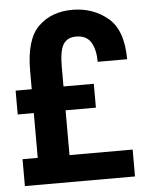

<svg xmlns="http://www.w3.org/2000/svg" viewBox="-51 -731 585 773"><g transform="rotate(-5 241.5 -345.0)"><path d="M208.1 -108.6V-289.6H330.6V-386H208.1V-466.1Q208.1 -531.1 224.3 -556.4Q240.4 -581.7 275.6 -581.7Q317.9 -581.7 335.9 -551.9Q353.9 -522 353.9 -472.9H472.9Q472.6 -591.6 412.6 -640.9Q352.6 -690.3 269.9 -690.3Q185.4 -690.3 132.6 -638.9Q79.7 -587.4 79.7 -460.4V-386H14.6V-289.6H79.7V-108.6H18.3V0H463.3V-108.6Z"/></g></svg>

Font: Secuela Black
Style: Regular
Weight: 900
Designer: Fernando Haro
Foundry: deFharo
Version: Version 1.704